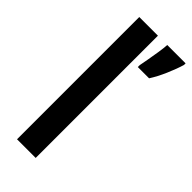

<svg xmlns="http://www.w3.org/2000/svg" viewBox="-245 -802 844 844"><g transform="rotate(45 177.0 -380.0)"><path d="M354 -750Q344 -716 325.5 -673.5Q307 -631 287 -600H217V-612Q220 -627 225 -655Q230 -683 234.5 -712Q239 -741 240 -760H354ZM182 0H66V-760H182Z"/></g></svg>

Font: Noto Sans Condensed SemiBold
Style: Regular
Weight: 600
Width: 3
Designer: Monotype Design Team
Foundry: Monotype Imaging Inc.
Version: Version 2.013; ttfautohint (v1.8.4.7-5d5b)